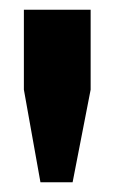

<svg xmlns="http://www.w3.org/2000/svg" viewBox="-20 -749 235 394"><path d="M63 -375 29 -565V-729H166V-565L129 -375Z"/></svg>

Font: Hubot Sans
Style: Bold
Weight: 700
Designer: Deni Anggara
Foundry: GitHub, Inc., Subsidiary of Microsoft Corporation
Version: Version 2.000